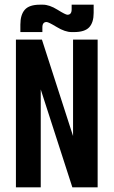

<svg xmlns="http://www.w3.org/2000/svg" viewBox="-20 -800 486 820"><path d="M286 -663Q258 -663 222.5 -684.5Q187 -706 179 -706Q161 -706 161 -683V-663H67V-695Q67 -737 86 -758.5Q105 -780 151 -780H163Q191 -780 225.5 -758.5Q260 -737 268 -737Q286 -737 286 -760V-780H380V-745Q380 -704 361 -683.5Q342 -663 296 -663ZM292 -631H397V0H289L154 -418V0H48V-631H159L292 -219Z"/></svg>

Font: Teko Medium
Style: Regular
Weight: 500
Designer: Manushi Parikh, Jonny Pinhorn
Foundry: Indian Type Foundry
Version: Version 1.106;PS 1.0;hotconv 1.0.78;makeotf.lib2.5.61930; tt